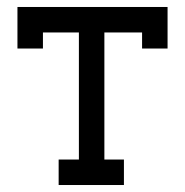

<svg xmlns="http://www.w3.org/2000/svg" viewBox="-20 -530 530 550"><path d="M335 0V-73H279V-437H387V-391H460V-510H30V-391H103V-437H206V-73H148V0Z"/></svg>

Font: Venice Serif Bold
Style: Regular
Weight: 700
Designer: Bruno Pierini
Foundry: Unio | Creative Solutions
Version: Version 1.000;PS 001.000;hotconv 1.0.70;makeotf.lib2.5.58329